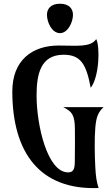

<svg xmlns="http://www.w3.org/2000/svg" viewBox="-20 -989 595 1020"><path d="M315.9 -419.9C361.8 -396 377.4 -380.9 377.9 -302.2C378.4 -239.3 378.4 -221.2 377.4 -129.4C377 -92.3 370.6 -73.2 341.8 -73.2C231.4 -73.2 174.3 -323.7 174.3 -481.4C174.3 -590.8 193.4 -698.2 317.9 -698.2C410.2 -698.2 438.5 -646.5 461.9 -522.5C508.3 -582.5 511.7 -742.2 491.2 -781.2C460 -736.3 389.6 -747.1 291.5 -747.1C152.3 -747.1 45.4 -669.9 45.4 -503.4C45.4 -176.3 192.9 22 503.9 9.8C493.2 -21 488.8 -53.2 486.3 -100.6C482.9 -162.6 481.4 -254.9 486.3 -310.5C491.2 -367.7 501 -392.1 530.3 -419.9ZM298.8 -813C340.8 -813 367.7 -871.6 367.7 -910.2C367.7 -940.4 349.1 -969.2 298.8 -969.2C248 -969.2 229.5 -940.4 229.5 -910.2C229.5 -871.6 254.9 -813 298.8 -813Z"/></svg>

Font: Amarante
Style: Regular
Weight: 400
Designer: Karolina Lach
Foundry: Sorkin Type Co.
Version: Version 1.001